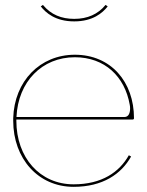

<svg xmlns="http://www.w3.org/2000/svg" viewBox="-20 -740 585 763"><path d="M275 -665C224.5 -665 182.5 -681.5 150.5 -720.5L142 -714.5C162 -689.5 199.5 -655 275 -655C348.5 -655 387 -688 408 -714.5L399.5 -720.5C369.5 -683.5 327.5 -665 275 -665ZM474.5 -275H45.5V-275.5C52 -415.5 147 -512.5 277.5 -512.5C396.5 -512.5 476 -435.5 495.5 -324C496.5 -319.5 497 -314.5 497 -309C497 -292.5 492 -275 474.5 -275ZM45 -265H507.5C509.5 -265 512.5 -266.5 512.5 -270C512.5 -415 420.5 -522.5 277.5 -522.5C139.5 -522.5 37 -418 32.5 -270.5V-260C32.5 -109.5 132 2.5 272.5 2.5C388.5 2.5 462 -48.5 501 -118L492 -123C454.5 -56.5 385.5 -7.5 272.5 -7.5C138.5 -7.5 45 -114 45 -260Z"/></svg>

Font: Znikomit
Style: Regular
Weight: 100
Designer: gluk
Foundry: gluk
Version: Version 0.55